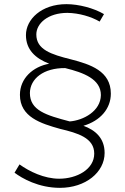

<svg xmlns="http://www.w3.org/2000/svg" viewBox="-20 -747 604 925"><path d="M382 -141C463 -165 514 -223 514 -296C514 -405 415 -437 322 -461C226 -485 155 -508 155 -581C155 -634 211 -685 305 -685C361 -684 419 -667 460 -643L481 -679C432 -708 359 -727 300 -727C180 -727 105 -654 105 -578C105 -508 150 -466 217 -440C139 -426 76 -370 76 -290C76 -183 177 -152 270 -126C354 -106 434 -83 434 -7C434 69 350 114 265 114C193 114 121 79 74 45L50 85C86 112 165 158 269 158C392 158 484 83 484 -10C484 -81 440 -120 382 -141ZM124 -299C125 -368 190 -420 294 -419C383 -397 466 -366 466 -289C465 -211 381 -167 316 -162C202 -192 124 -215 124 -299Z"/></svg>

Font: Sulaf Light
Style: Regular
Weight: 300
Designer: Bandar Raffah (Arabic) and Santiago Orozco (Latin)
Foundry: Caramella and Typemade
Version: Version 1.005;PS 001.005;hotconv 1.0.88;makeotf.lib2.5.64775